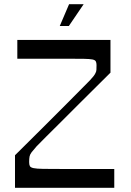

<svg xmlns="http://www.w3.org/2000/svg" viewBox="-20 -889 622 909"><path d="M51 0V-154Q77 -180 116 -218.5Q155 -257 198.5 -300.5Q242 -344 283.5 -385.5Q325 -427 357.5 -460Q390 -493 406 -509Q427 -531 432 -543Q436 -550 436.5 -558.5Q437 -567 437 -581Q437 -592 433.5 -598.5Q430 -605 417.5 -607.5Q405 -610 377.5 -610.5Q350 -611 301 -611Q273 -611 249 -611Q225 -611 199 -611Q173 -611 140.5 -611Q108 -611 62 -611V-700H503V-545Q476 -518 437.5 -480Q399 -442 356 -399Q313 -356 272 -315Q231 -274 199 -242.5Q167 -211 153 -196Q137 -178 129.5 -168Q122 -158 120 -148.5Q118 -139 118 -122Q118 -109 121.5 -102.5Q125 -96 139 -93Q153 -90 184 -89.5Q215 -89 270 -89Q307 -89 341 -89Q375 -89 417.5 -89Q460 -89 521 -89V0ZM263 -766 307 -869H376L306 -766Z"/></svg>

Font: Ojuju Medium
Style: Regular
Weight: 500
Designer: Chisaokwu Joboson, Mirko Velimirovic
Foundry: Udi Foundry
Version: Version 1.000